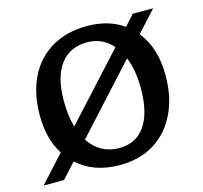

<svg xmlns="http://www.w3.org/2000/svg" viewBox="-92 -613 761 719"><g transform="rotate(-15 289.0 -253.5)"><path d="M-8 14 86 -89Q46 -151 46 -242Q46 -328 77 -390.5Q108 -453 166 -487Q224 -521 303 -521Q386 -521 444 -480L481 -521H560L486 -440Q540 -374 540 -267Q540 -182 509 -118.5Q478 -55 422 -20.5Q366 14 289 14Q187 14 124 -44L71 14ZM160 -170 386 -417Q347 -462 287 -462Q220 -462 183.5 -413Q147 -364 147 -272Q147 -212 160 -170ZM303 -48Q368 -48 403 -98.5Q438 -149 438 -243Q438 -316 417 -365L186 -112Q228 -48 303 -48Z"/></g></svg>

Font: Text Regular
Style: Regular
Weight: 400
Designer: Latin by Veronika Burian and Jose Scaglione. Greek by Irene Vlachou. Cyrillic by Vera Evstafieva.
Foundry: TypeTogether
Version: Version 3.002